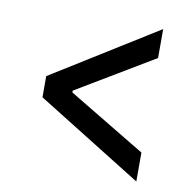

<svg xmlns="http://www.w3.org/2000/svg" viewBox="-70 -653 740 732"><g transform="rotate(10 300.0 -287.0)"><path d="M96 -246V-328L504 -582V-470L205 -291V-284L504 -104V8Z"/></g></svg>

Font: IBM Plex Sans Arabic Medm
Style: Regular
Weight: 500
Designer: Mike Abbink, Paul van der Laan, Pieter van Rosmalen, Wael Morcos, Khajak Apelian
Foundry: Bold Monday
Version: Version 1.005